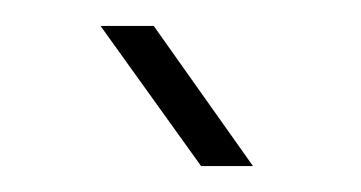

<svg xmlns="http://www.w3.org/2000/svg" viewBox="-20 -768 278 148"><path d="M135 -640 57.5 -748H98.5L175 -640Z"/></svg>

Font: Big Shoulders Text ExtraLight
Style: Regular
Weight: 250
Version: Version 2.002